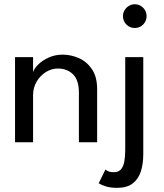

<svg xmlns="http://www.w3.org/2000/svg" viewBox="-20 -686 789 926"><path d="M282 -422.5Q322.5 -422.5 360.8 -405.5Q399 -388.5 423.8 -351.8Q448.5 -315 448.5 -256V0H360.5V-239Q360.5 -300 332 -327.8Q303.5 -355.5 258.5 -355.5Q229 -355.5 201.8 -338.8Q174.5 -322 157 -292.8Q139.5 -263.5 139.5 -226.5V0H52.5V-410.5H139.5V-337.5Q144 -354.5 164 -374.5Q184 -394.5 215 -408.5Q246 -422.5 282 -422.5ZM545 220Q511.5 220 489 212.5Q466.5 205 456 198L488.5 131.5Q495 137 503.8 140.8Q512.5 144.5 529.5 144.5Q551.5 144.5 563.2 131Q575 117.5 579.5 93.2Q584 69 584 36V-410.5H671V57Q671 105.5 658.8 142.2Q646.5 179 619 199.5Q591.5 220 545 220ZM630 -551Q606 -551 589.5 -567.8Q573 -584.5 573 -608Q573 -623.5 580.8 -636.5Q588.5 -649.5 601.5 -657.5Q614.5 -665.5 630 -665.5Q646 -665.5 659 -657.5Q672 -649.5 679.5 -636.5Q687 -623.5 687 -608Q687 -584.5 670.5 -567.8Q654 -551 630 -551Z"/></svg>

Font: League Spartan Thin
Style: Regular
Weight: 400
Version: Version 2.002